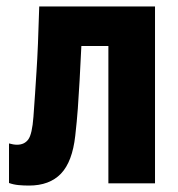

<svg xmlns="http://www.w3.org/2000/svg" viewBox="-20 -570 555 597"><path d="M70 7Q53 7 37.5 5.5Q22 4 8 -1V-124Q22 -120 33 -120Q56 -120 68 -136.5Q80 -153 84 -207Q87 -245 89 -278Q91 -311 93.5 -348Q96 -385 98 -433.5Q100 -482 102 -550H462V0H317V-427H233Q230 -366 227.5 -319.5Q225 -273 222 -232.5Q219 -192 214 -148Q205 -67 169.5 -30Q134 7 70 7Z"/></svg>

Font: Noto Sans ExtraCondensed ExtraBold
Style: Regular
Weight: 800
Width: 2
Designer: Monotype Design Team
Foundry: Monotype Imaging Inc.
Version: Version 2.013; ttfautohint (v1.8.4.7-5d5b)